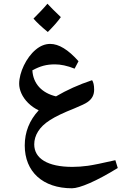

<svg xmlns="http://www.w3.org/2000/svg" viewBox="-20 -846 653 1032"><path d="M237 -674C267 -704 291 -731 307 -754C273 -786 250 -810 235 -826C215 -802 190 -776 160 -746C178 -725 204 -701 237 -674ZM367 166C408 166 498 128 613 57L600 15C530 31 481 41 453 45C424 49 396 51 369 51C236 51 164 6 164 -70C164 -94 171 -118 185 -140C213 -184 263 -217 379 -263C415 -278 439 -289 450 -297C475 -314 486 -336 486 -364C486 -388 482 -405 475 -415C403 -391 339 -362 281 -328C205 -346 158 -396 154 -468C197 -491 229 -500 276 -500C306 -500 341 -493 381 -477L402 -517C347 -579 296 -610 250 -610C223 -610 197 -600 172 -579C121 -537 83 -456 83 -396C83 -379 87 -362 95 -344C111 -308 145 -273 188 -253C138 -199 113 -136 113 -64C113 77 210 166 367 166Z"/></svg>

Font: Noto Naskh Arabic UI
Style: Bold
Weight: 700
Designer: Monotype Design Team, David Williams, Mohamad Dakak and Nizar Qandah
Foundry: Monotype Imaging Inc.
Version: Version 2.016